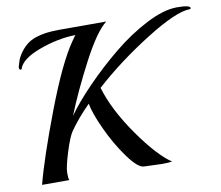

<svg xmlns="http://www.w3.org/2000/svg" viewBox="-78 -800 1032 895"><g transform="rotate(-10 438.0 -352.5)"><path d="M871 -687Q807 -687 660.5 -595Q514 -503 398 -398Q431 -288 517 -166Q603 -44 667 -2Q652 1 619 1L534 -2Q506 -2 459 -66.5Q412 -131 375.5 -210Q339 -289 331 -335Q274 -278 235 -222Q219 -199 197.5 -130.5Q176 -62 176 -34.5Q176 -7 180 0H51Q83 -123 163.5 -334.5Q244 -546 308 -637Q308 -638 325 -661Q240 -659 152.5 -626.5Q65 -594 51 -549Q50 -546 47 -546Q39 -546 39 -559Q39 -561 47 -586Q55 -611 77.5 -638Q100 -665 130 -678Q179 -698 252 -698H478Q428 -660 360 -530Q292 -400 249 -292Q290 -350 358.5 -420.5Q427 -491 505.5 -555.5Q584 -620 667.5 -663Q751 -706 813.5 -706Q876 -706 876 -692Q876 -687 871 -687Z"/></g></svg>

Font: Playball
Style: Regular
Weight: 400
Designer: Robert E. Leuschke
Foundry: Robert E. Leuschke
Version: Version 1.001